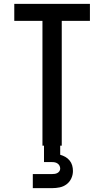

<svg xmlns="http://www.w3.org/2000/svg" viewBox="-20 -755 540 995"><path d="M200 0V-647H54V-735H446V-647H300V0ZM150 220V147H250Q257 147 264 146Q271 145 277.5 141.5Q284 138 288 132Q292 126 292 119Q292 111 288.5 104Q285 97 278.5 92.5Q272 88 265 86.5Q258 85 250 85H208V0H292V47Q306 51 318.5 58Q331 65 340.5 76.5Q350 88 354 102Q358 116 358 131Q358 151 349.5 169.5Q341 188 325 200Q309 212 289.5 216Q270 220 250 220Z"/></svg>

Font: Iosevka SS18 Semibold
Style: Regular
Weight: 600
Monospace: yes
Designer: Belleve Invis
Foundry: Belleve Invis
Version: Version 25.1.1; ttfautohint (v1.8.4)